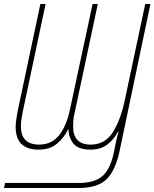

<svg xmlns="http://www.w3.org/2000/svg" viewBox="-29 -734 769 956"><path d="M363 202Q456 202 500.5 159.5Q545 117 566 20L720 -714H694L594 -243Q572 -136 532.5 -75Q493 -14 423 -14Q335 -14 335 -104Q335 -116 336 -133Q337 -150 343 -174L458 -714H432L319 -187Q301 -104 264 -59Q227 -14 166 -14Q75 -14 75 -105Q75 -120 77.5 -138.5Q80 -157 85 -181L198 -714H172L59 -181Q55 -160 52 -139.5Q49 -119 49 -102Q49 11 163 11Q221 11 256.5 -20Q292 -51 310 -90H312Q312 -51 336 -20Q360 11 421 11Q472 11 505 -14Q538 -39 558 -78H561Q553 -50 548.5 -27.5Q544 -5 539 20Q522 105 483 141Q444 177 363 177H-4L-9 202Z"/></svg>

Font: Noto Sans Display SemiCondensed Thin
Style: Italic
Weight: 250
Width: 4
Designer: Monotype Design team
Foundry: Monotype Imaging Inc.
Version: 1.000